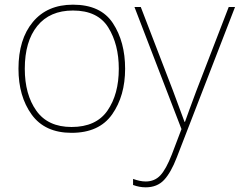

<svg xmlns="http://www.w3.org/2000/svg" viewBox="-20 -558 1025 821"><path d="M515 -264Q515 -379 463 -458.5Q411 -538 292 -538Q182 -538 120.5 -464Q59 -390 59 -264Q59 -146 115.5 -68Q172 10 286 10Q404 10 459.5 -69Q515 -148 515 -264ZM86 -264Q86 -381 139.5 -447Q193 -513 292 -513Q398 -513 443 -440.5Q488 -368 488 -264Q488 -155 439.5 -85Q391 -15 286 -15Q185 -15 135.5 -84.5Q86 -154 86 -264ZM555 -528 756 -6 715 102Q690 166 665.5 192Q641 218 603 218Q579 218 549 207V233Q576 243 603 243Q652 243 681.5 211.5Q711 180 736 115L985 -528H958L819 -168Q802 -123 790.5 -91Q779 -59 771 -37H769Q761 -58 749 -91Q737 -124 719 -172L582 -528Z"/></svg>

Font: Noto Sans UI Thin
Style: Regular
Weight: 250
Designer: Monotype Design Team
Foundry: Monotype Imaging Inc.
Version: Version 1.901